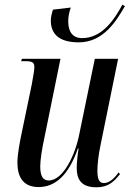

<svg xmlns="http://www.w3.org/2000/svg" viewBox="-20 -786 552 816"><path d="M315 -606C422 -606 477 -702 511 -760L500 -766C467 -705 415 -624 329 -624C289 -624 270 -651 270 -695C270 -712 273 -733 281 -754L205 -745C199 -726 196 -711 196 -699C196 -644 228 -606 315 -606ZM390 10C441 10 465 -15 490 -46L484 -53C466 -28 445 -8 421 -8C400 -8 394 -28 394 -61C394 -89 399 -130 407 -168L482 -536H383L317 -216C301 -132 250 -19 187 -19C163 -19 151 -37 151 -79C151 -106 159 -157 168 -197L237 -536H73L70 -526H88C120 -526 126 -519 126 -500C126 -488 121 -460 115 -427L72 -220C64 -182 54 -129 54 -95C54 -36 77 9 144 9C213 9 271 -39 311 -155H314C310 -131 306 -92 306 -73C306 -27 322 10 390 10Z"/></svg>

Font: Noto Serif Display ExtraCondensed Medium
Style: Italic
Weight: 500
Width: 2
Italic angle: -12°
Designer: Monotype Design Team
Foundry: Monotype Imaging Inc.
Version: Version 2.009